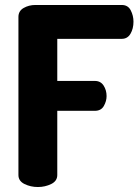

<svg xmlns="http://www.w3.org/2000/svg" viewBox="-20 -751 556 771"><path d="M54 -683Q54 -707 75 -719Q96 -731 122 -731H469Q494 -731 505 -709.5Q516 -688 516 -664Q516 -636 504 -615.5Q492 -595 469 -595H210V-426H361Q384 -426 396 -407.5Q408 -389 408 -365Q408 -345 397 -325.5Q386 -306 361 -306H210V-48Q210 -24 185.5 -12Q161 0 132 0Q103 0 78.5 -12Q54 -24 54 -48Z"/></svg>

Font: AkaAcidDosis
Style: ExtraBold
Weight: 800
Designer: Edgar Tolentino, Pablo Impallari, Igino Marini, Aka-Acid
Foundry: Edgar Tolentino, Pablo Impallari, Igino Marini, Aka-Acid
Version: Version 1.007